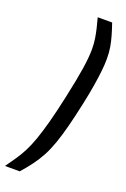

<svg xmlns="http://www.w3.org/2000/svg" viewBox="-247 -796 657 1000"><g transform="rotate(20 82.0 -296.5)"><path d="M-78 150Q-55 118 -36 90Q-17 62 -1 30.5Q15 -1 30 -43.5Q45 -86 61.5 -147Q78 -208 97 -296Q120 -401 130 -466.5Q140 -532 140 -575Q140 -609 135.5 -636Q131 -663 125 -688.5Q119 -714 111 -743H191Q203 -708 211.5 -678.5Q220 -649 225 -620Q230 -591 230 -555Q230 -525 226 -488Q222 -451 214.5 -404.5Q207 -358 194 -297Q177 -218 162 -160Q147 -102 131.5 -58Q116 -14 97.5 20.5Q79 55 56 86Q33 117 4 150Z"/></g></svg>

Font: Saira ExtraCondensed SemiBold
Style: Italic
Weight: 600
Width: 2
Italic angle: -12°
Designer: Hector Gatti with collaboration of the Omnibus-Type team
Foundry: Omnibus-Type
Version: Version 1.101